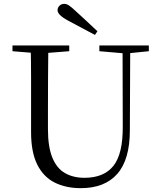

<svg xmlns="http://www.w3.org/2000/svg" viewBox="-20 -965 837 1001"><path d="M488 -802 475 -783Q440 -802 405.5 -820Q371 -838 336 -857Q305 -874 292.5 -887Q280 -900 280 -912Q280 -925 290 -935Q300 -945 315 -945Q327 -945 340.5 -936Q354 -927 377 -905Q403 -882 431 -855.5Q459 -829 488 -802ZM401 16Q324 16 265.5 -13Q207 -42 174.5 -106.5Q142 -171 142 -276V-391Q142 -476 142 -560.5Q142 -645 140 -728H232Q231 -645 230.5 -561Q230 -477 230 -391V-291Q230 -199 253 -143Q276 -87 319 -62.5Q362 -38 420 -38Q522 -38 571.5 -100.5Q621 -163 620 -306L619 -728H659L657 -286Q657 -133 591.5 -58.5Q526 16 401 16ZM45 -698V-728H341V-698L201 -687H180ZM498 -698V-728H756V-698L647 -687H626Z"/></svg>

Font: Noto Serif KR ExtraLight
Style: Regular
Weight: 400
Version: Version 2.002-H1;hotconv 1.1.0;makeotfexe 2.6.0